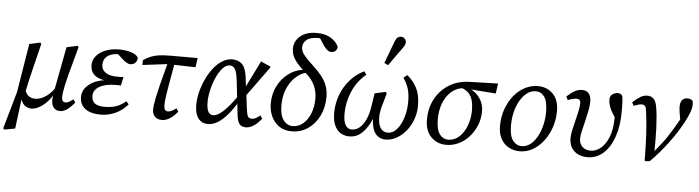

<svg xmlns="http://www.w3.org/2000/svg" viewBox="-53 -1011 5256 1443"><g transform="rotate(5 2574.5 -289.5)"><path d="M416 13Q385 13 368 -7.5Q351 -28 351 -65Q351 -74 354 -98Q318 -43 276.5 -15Q235 13 202 13Q143 13 120 -48L92 173L13 188L2 180L82 -101L142 -469L224 -487L232 -477Q208 -378 191.5 -312Q175 -246 164.5 -200.5Q154 -155 146 -115Q157 -87 177 -75Q197 -63 221 -63Q256 -63 292.5 -84.5Q329 -106 362 -150Q366 -167 370 -190Q374 -213 380 -243L423 -469L505 -487L513 -477L480 -355Q449 -245 436 -184.5Q423 -124 423 -93Q423 -55 452 -55Q465 -55 479 -63Q493 -71 509 -84L525 -61Q497 -26 470 -6.5Q443 13 416 13Z M724 13Q647 13 605.5 -18Q564 -49 564 -107Q564 -160 610 -198.5Q656 -237 727 -247Q622 -264 622 -352Q622 -391 647.5 -421.5Q673 -452 717.5 -469.5Q762 -487 818 -487Q871 -487 910.5 -474Q950 -461 964 -438Q963 -413 949 -398.5Q935 -384 912 -384Q897 -384 880 -394.5Q863 -405 845 -422L814 -451Q761 -450 732 -426.5Q703 -403 703 -362Q703 -325 733 -303.5Q763 -282 818 -282Q836 -282 843 -282Q850 -282 869 -283L855 -218Q846 -219 836 -219Q826 -219 815 -219Q739 -219 694 -193Q649 -167 649 -122Q649 -83 673.5 -65.5Q698 -48 747 -48Q797 -48 833.5 -60.5Q870 -73 907 -104L926 -82Q887 -36 834 -11.5Q781 13 724 13Z M1003 -386V-422Q1032 -442 1059 -453Q1086 -464 1121.5 -469Q1157 -474 1209 -474H1412L1402 -404L1241 -408Q1224 -315 1214.5 -259Q1205 -203 1200.5 -172Q1196 -141 1195 -125.5Q1194 -110 1194 -98Q1194 -55 1224 -55Q1238 -55 1254 -63Q1270 -71 1286 -84L1302 -60Q1244 13 1183 13Q1150 13 1131 -7Q1112 -27 1112 -61Q1112 -73 1114.5 -93.5Q1117 -114 1124.5 -151Q1132 -188 1147.5 -250.5Q1163 -313 1189 -409Z M1515 -153Q1515 -56 1564 -56Q1596 -56 1637.5 -93Q1679 -130 1733 -206L1719 -331Q1712 -393 1697.5 -416.5Q1683 -440 1659 -440Q1629 -440 1603 -410.5Q1577 -381 1557 -335.5Q1537 -290 1526 -241Q1515 -192 1515 -153ZM1533 13Q1484 13 1458 -22Q1432 -57 1432 -122Q1432 -167 1444 -217Q1456 -267 1478 -315Q1500 -363 1530 -402Q1560 -441 1596.5 -464Q1633 -487 1674 -487Q1719 -487 1747 -459.5Q1775 -432 1784 -361L1792 -294L1889 -490L1962 -458V-450L1801 -229L1814 -125Q1819 -82 1828 -68.5Q1837 -55 1858 -55Q1884 -55 1919 -86L1935 -62Q1875 13 1817 13Q1784 13 1768.5 -7.5Q1753 -28 1748 -76L1739 -158Q1697 -92 1661 -55Q1625 -18 1593.5 -2.5Q1562 13 1533 13Z M2163 13Q2108 13 2069 -13.5Q2030 -40 2009.5 -84.5Q1989 -129 1989 -181Q1989 -254 2018.5 -312.5Q2048 -371 2097.5 -409Q2147 -447 2207 -455Q2158 -501 2138.5 -535Q2119 -569 2119 -607Q2119 -663 2163.5 -701.5Q2208 -740 2289 -740Q2353 -740 2395.5 -713.5Q2438 -687 2453 -649Q2451 -628 2438.5 -617.5Q2426 -607 2411 -607Q2392 -607 2378.5 -618Q2365 -629 2351 -648L2316 -702Q2312 -703 2308.5 -703Q2305 -703 2301 -703Q2243 -703 2215 -680Q2187 -657 2187 -622Q2187 -607 2194.5 -590Q2202 -573 2225 -548Q2248 -523 2292 -482Q2351 -427 2376.5 -378Q2402 -329 2402 -268Q2402 -187 2370.5 -123.5Q2339 -60 2285 -23.5Q2231 13 2163 13ZM2070 -174Q2070 -101 2097.5 -64Q2125 -27 2168 -27Q2211 -27 2245.5 -56Q2280 -85 2300 -135Q2320 -185 2320 -247Q2320 -356 2234 -430Q2233 -431 2232 -432Q2231 -433 2229 -434Q2189 -423 2152.5 -388.5Q2116 -354 2093 -300Q2070 -246 2070 -174Z M2600 13Q2537 13 2503.5 -31Q2470 -75 2470 -151Q2470 -222 2493.5 -286.5Q2517 -351 2561.5 -402.5Q2606 -454 2668 -484L2686 -460Q2616 -401 2582 -320Q2548 -239 2548 -154Q2548 -95 2565 -67.5Q2582 -40 2612 -40Q2646 -40 2672.5 -63.5Q2699 -87 2717 -127Q2735 -167 2743 -216L2760 -326L2842 -344L2851 -333L2819 -220Q2815 -204 2812.5 -186.5Q2810 -169 2810 -155Q2810 -40 2885 -40Q2921 -40 2951 -73.5Q2981 -107 2999 -163Q3017 -219 3017 -285Q3017 -342 3005.5 -380Q2994 -418 2966 -462L2993 -484Q3039 -447 3066 -394.5Q3093 -342 3093 -261Q3093 -209 3075.5 -159.5Q3058 -110 3027 -71.5Q2996 -33 2956 -10Q2916 13 2872 13Q2824 13 2795.5 -22.5Q2767 -58 2764 -134Q2739 -71 2697.5 -29Q2656 13 2600 13ZM2813 -560Q2829 -602 2845 -644Q2861 -686 2876 -728Q2885 -750 2896 -758.5Q2907 -767 2920 -767Q2938 -767 2949 -755.5Q2960 -744 2960 -730Q2960 -717 2955 -706Q2950 -695 2936 -677Q2913 -644 2889 -611Q2865 -578 2842 -545Z M3329 13Q3262 13 3215.5 -32.5Q3169 -78 3169 -164Q3169 -251 3206 -320Q3243 -389 3309.5 -430.5Q3376 -472 3466 -474L3678 -480L3667 -404L3480 -418Q3523 -396 3549.5 -355Q3576 -314 3576 -261Q3576 -206 3556.5 -157Q3537 -108 3503 -69.5Q3469 -31 3424 -9Q3379 13 3329 13ZM3250 -175Q3250 -96 3275.5 -61.5Q3301 -27 3340 -27Q3388 -27 3424 -60.5Q3460 -94 3480 -147.5Q3500 -201 3500 -261Q3500 -327 3480.5 -365Q3461 -403 3413 -422Q3362 -414 3325.5 -379Q3289 -344 3269.5 -291.5Q3250 -239 3250 -175Z M3884 13Q3839 13 3801.5 -7Q3764 -27 3742 -66.5Q3720 -106 3720 -163Q3720 -231 3740.5 -289.5Q3761 -348 3796.5 -392.5Q3832 -437 3879 -462Q3926 -487 3978 -487Q4047 -487 4092 -442Q4137 -397 4137 -312Q4137 -247 4117 -188.5Q4097 -130 4062 -84.5Q4027 -39 3981.5 -13Q3936 13 3884 13ZM3895 -27Q3931 -27 3960.5 -50Q3990 -73 4011.5 -112Q4033 -151 4044.5 -199Q4056 -247 4056 -297Q4056 -378 4031 -412.5Q4006 -447 3967 -447Q3921 -447 3883.5 -410Q3846 -373 3824 -311.5Q3802 -250 3802 -175Q3802 -96 3828.5 -61.5Q3855 -27 3895 -27Z M4394 13Q4359 13 4327.5 -0.5Q4296 -14 4276 -43.5Q4256 -73 4256 -121Q4256 -144 4263.5 -179Q4271 -214 4281 -252.5Q4291 -291 4298.5 -327Q4306 -363 4306 -387Q4306 -418 4277 -418Q4266 -418 4250 -414.5Q4234 -411 4210 -402L4197 -428Q4237 -463 4261 -475Q4285 -487 4313 -487Q4346 -487 4363 -465.5Q4380 -444 4380 -405Q4380 -374 4372 -334Q4364 -294 4354 -253.5Q4344 -213 4336 -178.5Q4328 -144 4328 -123Q4328 -84 4351.5 -61Q4375 -38 4415 -38Q4453 -38 4489 -66.5Q4525 -95 4549 -154Q4573 -213 4573 -303V-304Q4543 -349 4532.5 -378.5Q4522 -408 4522 -432Q4522 -461 4541 -474Q4560 -487 4582 -487Q4605 -487 4616 -468Q4620 -445 4621 -419Q4622 -393 4622 -349Q4622 -240 4593 -158.5Q4564 -77 4513 -32Q4462 13 4394 13Z M4826 0Q4825 -116 4820 -203.5Q4815 -291 4804 -371Q4800 -400 4792 -409Q4784 -418 4768 -418Q4755 -418 4741.5 -414Q4728 -410 4707 -402L4694 -428Q4733 -462 4755.5 -474.5Q4778 -487 4805 -487Q4834 -487 4852 -468Q4870 -449 4877 -408Q4888 -340 4891.5 -253.5Q4895 -167 4893 -78Q4947 -140 4986.5 -200Q5026 -260 5060 -322Q5062 -324 5063 -326.5Q5064 -329 5065 -331L5056 -383Q5055 -393 5053.5 -404Q5052 -415 5052 -422Q5052 -460 5066.5 -476.5Q5081 -493 5106 -493Q5120 -493 5130 -488.5Q5140 -484 5144 -480Q5149 -470 5149 -453Q5149 -427 5137.5 -393.5Q5126 -360 5099 -310Q5057 -232 4995 -149Q4933 -66 4864 2L4831 5Z"/></g></svg>

Font: Source Serif Pro
Style: Italic
Weight: 400
Italic angle: -12°
Designer: Frank Grießhammer
Foundry: Adobe Systems Incorporated
Version: Version 3.001;hotconv 1.0.111;makeotfexe 2.5.65597